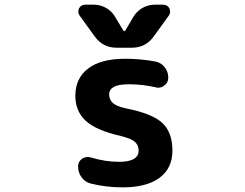

<svg xmlns="http://www.w3.org/2000/svg" viewBox="-20 -806 1040 815"><path d="M485.4 -119.1Q568.4 -119.1 568.4 -167Q568.4 -189.5 552.7 -203.6Q537.1 -217.8 494.1 -228.5Q388.7 -252 344.2 -293Q299.8 -334 299.8 -399.4Q299.8 -473.6 354 -515.1Q408.2 -556.6 511.7 -556.6Q575.2 -556.6 639.6 -544.9Q664.1 -540 679.2 -520.5Q694.3 -501 694.3 -476.6Q694.3 -455.1 677.7 -443.4Q666 -433.6 651.4 -433.6Q646.5 -433.6 640.6 -435.5Q584 -448.2 530.3 -448.2Q528.3 -448.2 525.4 -448.2Q443.4 -448.2 443.4 -405.3Q443.4 -383.8 458 -369.6Q472.7 -355.5 511.7 -346.7Q626 -324.2 668.9 -284.2Q711.9 -244.1 711.9 -167Q711.9 -91.8 657.2 -51.3Q602.5 -10.7 500 -10.7Q431.6 -10.7 367.2 -26.4Q341.8 -32.2 326.7 -52.7Q311.5 -73.2 311.5 -99.6Q311.5 -120.1 328.1 -131.8Q339.8 -139.6 352.5 -139.6Q358.4 -139.6 365.2 -137.7Q426.8 -119.1 485.4 -119.1ZM503.9 -675.8Q504.9 -673.8 507.8 -673.8Q510.7 -673.8 511.7 -675.8L547.9 -737.3Q562.5 -759.8 585.9 -772.9Q609.4 -786.1 635.7 -786.1H672.9Q690.4 -786.1 699.2 -770.5Q702.1 -762.7 702.1 -756.8Q702.1 -748 696.3 -739.3L631.8 -650.4Q597.7 -603.5 540 -603.5H474.6Q417 -603.5 382.8 -650.4L318.4 -739.3Q312.5 -748 312.5 -756.8Q312.5 -762.7 315.4 -770.5Q324.2 -786.1 341.8 -786.1H378.9Q405.3 -786.1 429.2 -772.9Q453.1 -759.8 466.8 -737.3Z"/></svg>

Font: Gen Jyuu Gothic Monospace Bold
Style: Bold
Weight: 700
Designer: [Source Han Sans]
Ryoko NISHIZUKA  (kana & ideographs); Paul D. Hunt (Latin, Greek & Cyrillic); Wenlong ZHANG  (bopomofo
Version: Version 1.002.20150607